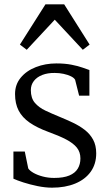

<svg xmlns="http://www.w3.org/2000/svg" viewBox="-20 -856 506 887"><path d="M220.5 11Q189 11 153.8 3.8Q118.5 -3.5 88.2 -13.2Q58 -23 42 -30.5V-156H94.5L110.5 -78Q117 -67.5 135 -57.2Q153 -47 178 -40.5Q203 -34 230 -34Q273.5 -34 300.2 -45.2Q327 -56.5 339.2 -76.8Q351.5 -97 351.5 -124Q351.5 -153.5 335 -174Q318.5 -194.5 285.5 -211.8Q252.5 -229 202.5 -247Q151 -266 117 -289.5Q83 -313 66.2 -345Q49.5 -377 49.5 -421.5Q49.5 -465.5 75.8 -497.2Q102 -529 145.8 -546Q189.5 -563 240.5 -563Q280 -563 310.5 -557Q341 -551 361.8 -543.5Q382.5 -536 393 -532.5V-414H345.5L327 -487.5Q322 -496.5 307.8 -503.5Q293.5 -510.5 273.8 -514.8Q254 -519 233 -519Q200.5 -519.5 175.5 -509.8Q150.5 -500 136.5 -482Q122.5 -464 122.5 -439.5Q122.5 -402.5 141.2 -380.8Q160 -359 189.8 -345Q219.5 -331 252.5 -317.5Q285.5 -304 316.2 -289.5Q347 -275 371.5 -256Q396 -237 410.2 -210.8Q424.5 -184.5 424.5 -147.5Q424.5 -98 399 -62.5Q373.5 -27 327.5 -8Q281.5 11 220.5 11ZM103.5 -626 72 -650 190 -836H276.5L394 -650L362.5 -626L233 -765Z"/></svg>

Font: Merriweather 28pt Light
Style: Regular
Weight: 300
Version: Version 2.100